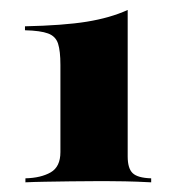

<svg xmlns="http://www.w3.org/2000/svg" viewBox="-20 -721 355 389"><path d="M31.5 -351.6V-359.7Q62.9 -360.5 82.7 -371.8Q102.4 -383.1 102.4 -412.9V-589.5Q102.4 -617.7 97.6 -632.7Q92.7 -647.6 77.4 -653.2Q62.1 -658.9 30.6 -659.7V-667.7Q108.1 -669.4 155.6 -677Q203.2 -684.7 238.7 -700.8V-404Q238.7 -379.8 248.8 -370.2Q258.9 -360.5 286.3 -359.7V-351.6Q255.6 -353.2 233.5 -353.6Q211.3 -354 197.6 -354Q183.9 -354 175.8 -354Q151.6 -354 123.4 -353.6Q95.2 -353.2 71 -352.8Q46.8 -352.4 31.5 -351.6Z"/></svg>

Font: Playfair 144pt SemiExpanded Black
Style: Regular
Weight: 900
Width: 6
Designer: Claus Eggers Sørensen
Foundry: Claus Eggers Sørensen
Version: Version 2.203